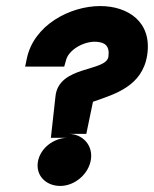

<svg xmlns="http://www.w3.org/2000/svg" viewBox="-20 -614 508 634"><path d="M63 -394H192L198 -415C206 -449 257 -479 299 -476C325 -474 343 -464 338 -427C331 -376 172 -399 163 -294L148 -159H204C157 -159 112 -124 105 -79C98 -34 132 0 179 0C226 0 272 -38 280 -86C288 -134 253 -172 206 -172H265L287 -278C359 -303 450 -329 466 -432C483 -542 402 -594 311 -594C211 -594 90 -531 68 -418Z"/></svg>

Font: Charger Pro
Style: UltraObl
Weight: 900
Designer: Jasper
Foundry: Cannot Into Space Fonts
Version: Version 1.09